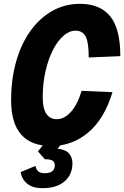

<svg xmlns="http://www.w3.org/2000/svg" viewBox="-20 -746 648 1002"><path d="M248 16Q38 16 38 -223Q38 -332 64 -424Q90 -516 138 -583.5Q186 -651 252 -688.5Q318 -726 398 -726Q502 -726 555 -661Q608 -596 608 -453L443 -446Q443 -525 427 -555.5Q411 -586 374 -586Q342 -586 311.5 -559.5Q281 -533 256.5 -485.5Q232 -438 217.5 -374.5Q203 -311 203 -238Q203 -124 277 -124Q315 -124 349.5 -161.5Q384 -199 406 -272L567 -265Q525 -126 441 -55Q357 16 248 16ZM202 236Q151 236 122.5 213Q94 190 88 152L165 120Q169 139 180 148.5Q191 158 214 158Q238 158 252 148Q266 138 266 116Q266 102 255.5 93.5Q245 85 214 85L178 44L221 -10H314L280 30Q322 34 340 55Q358 76 358 106Q358 165 317 200.5Q276 236 202 236Z"/></svg>

Font: Geist Mono ExtraBold
Style: Italic
Weight: 800
Italic angle: -12°
Monospace: yes
Designer: Basement.studio, Andrés Briganti, Mateo Zaragoza
Foundry: Basement.studio, Vercel, Andrés Briganti, Guido Ferreyra, Mateo Zaragoza
Version: Version 1.500; ttfautohint (v1.8.4.7-5d5b)